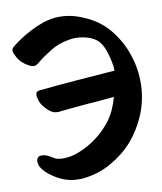

<svg xmlns="http://www.w3.org/2000/svg" viewBox="-91 -895 828 982"><g transform="rotate(-10 323.0 -404.0)"><path d="M93.8 -39.1C138.7 -3.9 186.5 13.7 236.3 13.7H253.9C310.5 8.8 362.3 -6.8 408.2 -33.2C451.2 -57.6 489.3 -86.9 521.5 -123C553.7 -159.2 579.1 -200.2 599.6 -246.1C619.1 -290 630.9 -337.9 634.8 -388.7C635.7 -399.4 635.7 -410.2 635.7 -420.9C635.7 -438.5 634.8 -456.1 632.8 -473.6C629.9 -496.1 626 -518.6 619.1 -541C604.5 -596.7 578.1 -649.4 539.1 -698.2C506.8 -739.3 463.9 -771.5 408.2 -794.9C366.2 -813.5 325.2 -822.3 285.2 -822.3C256.8 -822.3 228.5 -817.4 201.2 -808.6C136.7 -786.1 79.1 -752.9 27.3 -710.9C21.5 -706.1 18.6 -700.2 18.6 -692.4C18.6 -685.5 20.5 -678.7 25.4 -669.9C34.2 -651.4 43.9 -637.7 52.7 -629.9C62.5 -620.1 75.2 -611.3 91.8 -602.5C99.6 -598.6 106.4 -596.7 113.3 -596.7C121.1 -596.7 127.9 -599.6 134.8 -605.5C159.2 -626 186.5 -644.5 214.8 -662.1C243.2 -679.7 274.4 -691.4 308.6 -697.3C321.3 -700.2 334 -701.2 346.7 -701.2C365.2 -701.2 384.8 -698.2 403.3 -693.4C435.5 -684.6 459 -669.9 473.6 -647.5C482.4 -634.8 488.3 -622.1 493.2 -608.4C502 -582 509.8 -550.8 513.7 -523.4L514.6 -502C441.4 -496.1 373 -491.2 309.6 -486.3C246.1 -481.4 182.6 -475.6 119.1 -468.8C106.4 -467.8 99.6 -460.9 99.6 -448.2C99.6 -445.3 99.6 -441.4 100.6 -437.5C104.5 -418.9 109.4 -405.3 116.2 -396.5C125 -382.8 136.7 -370.1 151.4 -358.4C163.1 -348.6 175.8 -343.8 190.4 -343.8H197.3C243.2 -348.6 290 -353.5 335.9 -357.4C382.8 -360.4 433.6 -365.2 488.3 -370.1C474.6 -321.3 456.1 -281.2 432.6 -251C409.2 -220.7 381.8 -193.4 350.6 -170.9C324.2 -152.3 295.9 -135.7 263.7 -123C236.3 -111.3 208 -105.5 179.7 -105.5C173.8 -105.5 168 -105.5 163.1 -106.4C149.4 -107.4 138.7 -111.3 129.9 -117.2C121.1 -123 110.4 -128.9 99.6 -133.8C90.8 -137.7 80.1 -139.6 69.3 -139.6C58.6 -139.6 51.8 -134.8 46.9 -124C45.9 -121.1 44.9 -117.2 44.9 -113.3C44.9 -110.4 44.9 -108.4 45.9 -105.5C45.9 -96.7 49.8 -85.9 58.6 -74.2C69.3 -59.6 81.1 -47.9 93.8 -39.1Z"/></g></svg>

Font: ChillSide Comic
Style: Regular
Weight: 400
Designer: Koroletov, Abay Emes
Version: Version 1.000